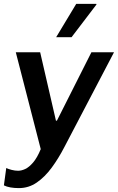

<svg xmlns="http://www.w3.org/2000/svg" viewBox="-33 -779 605 985"><path d="M64 186Q40 186 20.5 182.5Q1 179 -13 172L-1 83Q9 88 26.5 92.5Q44 97 60 97Q77 97 96.5 88Q116 79 137 54.5Q158 30 176 -14L48 -511H173L254 -160H259L436 -511H552L297 -24Q267 34 232 81.5Q197 129 155.5 157.5Q114 186 64 186ZM255 -588 358 -759H461L462 -756L334 -588Z"/></svg>

Font: Chivo Medium Medium
Style: Italic
Weight: 500
Italic angle: -8.05°
Version: Version 2.002